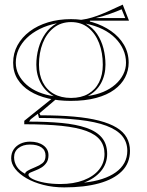

<svg xmlns="http://www.w3.org/2000/svg" viewBox="-20 -598 636 833"><path d="M258.8 215Q209.8 215 167.7 204.1Q125.7 193.3 94.6 175.2Q63.6 157.2 46 134.7Q28.5 112.2 28.5 88.9Q28.5 66.6 39.2 50.5Q50 34.3 68.7 25.4Q87.5 16.6 110 16.6Q145.7 16.6 168 32.6Q190.3 48.6 190.3 75.5Q190.3 95.6 181.5 108.2Q172.7 120.9 160 128.7Q147.3 136.5 134.1 141.4Q120.9 146.3 112.1 150.5Q103.4 154.7 103.4 160.1Q103.4 169.8 122.5 179.1Q141.7 188.5 173.2 194.5Q204.8 200.4 241.4 200.4Q299.4 200.4 342.7 183.9Q385.9 167.4 409.7 138Q433.4 108.6 433.4 69.8Q433.4 34.5 414.5 10Q395.5 -14.6 354.7 -29.8Q314 -45 247.4 -52Q180.7 -58.9 85.3 -58.9V-73.9L212.9 -176.3L223.6 -168L151.1 -106.5L155.4 -97.7Q237 -97.7 300.5 -92.1Q364 -86.5 410.1 -74.5Q456.3 -62.5 485.9 -44.4Q515.5 -26.4 529.7 -1.1Q543.9 24.3 543.9 56.3Q543.9 109.7 508.8 144.7Q473.7 179.7 409.9 197.4Q346.1 215 258.8 215ZM286 -160.3Q234.1 -160.3 188.9 -170.9Q143.8 -181.5 109.8 -202.4Q75.9 -223.2 56.4 -254.3Q37 -285.3 37 -325.9Q37 -367.2 56 -401.8Q75 -436.4 108.8 -461.8Q142.5 -487.1 188.3 -501.1Q234.1 -515 288.2 -515Q337 -515 381.7 -501.5Q426.3 -488 461.8 -463.3Q497.2 -438.6 517.7 -403.8Q538.2 -369 538.2 -325.9Q538.2 -292.2 522.7 -262.1Q507.2 -231.9 475.9 -208.9Q444.6 -185.9 397 -173.1Q349.5 -160.3 286 -160.3ZM288.2 -173.1Q332 -173.1 362.6 -190.7Q393.3 -208.4 409.7 -240.9Q426 -273.5 426 -317.2Q426 -369 410.1 -410.6Q394.1 -452.2 363.5 -477.2Q332.8 -502.2 288.2 -502.2Q244.4 -502.2 212.9 -477.2Q181.5 -452.2 165.3 -410.6Q149.1 -369 149.1 -317.2Q149.1 -273.9 165.5 -241.4Q181.9 -208.8 213.3 -190.9Q244.8 -173.1 288.2 -173.1ZM370 -492.2 313.2 -510.7Q334.8 -511.3 357.2 -516.3Q379.6 -521.4 401.7 -529.5Q423.7 -537.6 444 -546.6Q464.2 -555.5 481.6 -563.8Q499 -572.2 512.4 -577.9L539.7 -508.2H370ZM88.9 156Q88.9 149.6 98.9 143.3Q109 137 134.2 126.7Q150.8 120.4 164.2 110Q177.6 99.6 177.6 77.2Q177.6 53.8 159.8 41.5Q141.9 29.2 110 29.2Q79.4 29.2 60.3 44.2Q41.1 59.1 41.1 84.5Q41.1 95.4 44 105.2Q46.9 115 52.6 124.3Q58.3 133.7 67.4 141.5Q76.4 149.2 88.9 156ZM344 194.3Q388.5 189.8 423.3 178.4Q458.2 167 482.6 149.4Q507.1 131.8 519.7 108.4Q532.3 85 532.3 56.3Q532.3 19 510.2 -7.9Q488.1 -34.8 441.5 -52.4Q394.9 -70 322.4 -78.1Q249.9 -86.2 149.1 -86.2L144.4 -104.5L112.9 -80.3L106.4 -70.4Q184.8 -70.4 247.4 -64.5Q309.9 -58.6 354.2 -43.5Q398.4 -28.5 421.7 -1Q444.9 26.6 444.9 69.8Q444.9 112.7 417.5 145Q390.1 177.3 344 194.3ZM213.5 -180.7Q177.2 -200.4 157.4 -236.4Q137.6 -272.4 137.6 -317.2Q137.6 -354.7 147.3 -389.2Q156.9 -423.7 176.5 -452.1Q196 -480.5 226.7 -497Q185.2 -488.7 152.2 -472.1Q119.3 -455.6 96.1 -433.1Q73 -410.7 60.7 -383.4Q48.5 -356.1 48.5 -325.9Q48.5 -298.4 60.7 -274.3Q72.9 -250.2 95 -230.6Q117 -211.1 147.4 -198.4Q177.7 -185.8 213.5 -180.7ZM361.1 -181.6Q397.9 -186.7 428 -199.3Q458.1 -211.9 480.2 -231.3Q502.3 -250.7 514.5 -274.8Q526.7 -298.9 526.7 -325.9Q526.7 -355.7 514.7 -382.7Q502.7 -409.7 480.4 -432.3Q458 -455 425.6 -471.1Q393.1 -487.1 352.2 -495.4Q382.3 -478.5 401.1 -450.6Q419.8 -422.7 428.7 -388.5Q437.6 -354.2 437.6 -317.2Q437.6 -272.4 418 -236.6Q398.4 -200.9 361.1 -181.6ZM395.7 -519.7H523.4L507.8 -557.7Q486.7 -548.4 457.8 -538.2Q429 -528 395.7 -519.7Z"/></svg>

Font: Kalnia Glaze Thin
Style: Regular
Weight: 100
Version: Version 1.110